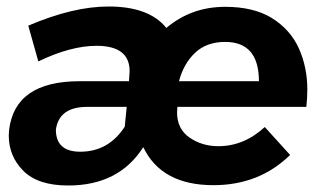

<svg xmlns="http://www.w3.org/2000/svg" viewBox="-20 -564 1032 591"><path d="M190 7Q97 7 52 -38Q7 -83 7 -147L8 -164Q26 -314 225 -314H377L379 -345Q379 -423 277 -423Q198 -423 98 -375L67 -485Q205 -544 314 -544Q439 -544 492 -478Q569 -543 673 -543Q760 -543 816 -509Q874.5 -472.5 900.2 -414.5Q926 -356.5 926 -289Q926 -264 923 -235H526L525 -218Q525 -167 563.5 -140.5Q602 -114 652 -114Q731 -114 795 -173L873 -87Q778 6 637 6Q477 6 421 -111Q346 7 190 7ZM777 -314Q777 -435 673 -435Q616 -435 580.5 -401.5Q545 -368 531 -314ZM227 -97Q314 -97 364 -174L370 -235H248Q162 -235 152 -165Q152 -97 227 -97Z"/></svg>

Font: Argentum Sans SemiBold
Style: Italic
Weight: 600
Italic angle: -11°
Designer: Julieta Ulanovsky (font), Cristiano Sobral (main changes and remaster)
Foundry: Julieta Ulanovsky (font), Cristiano Sobral (main changes and remaster)
Version: Version 2.007;June 15, 2022;FontCreator 14.0.0.2814 64-bit; 